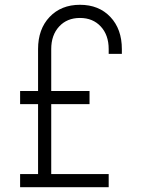

<svg xmlns="http://www.w3.org/2000/svg" viewBox="-20 -782 588 802"><path d="M139 0V-577Q139 -660.5 187.2 -711.2Q235.5 -762 314 -762Q393 -762 441 -711.2Q489 -660.5 489 -577V-557H434V-577Q434 -635.5 401 -671.2Q368 -707 314 -707Q260 -707 227 -671.2Q194 -635.5 194 -577V0ZM64 -347V-402H354V-347ZM64 0V-55H434V0Z"/></svg>

Font: Mohave Light Light
Style: Regular
Weight: 300
Version: Version 2.003